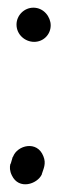

<svg xmlns="http://www.w3.org/2000/svg" viewBox="-20 -492 162 500"><path d="M7 -65C5 -57 5 -47 11 -35C29 3 77 -12 89 -38V-39C93 -52 101 -66 93 -85C77 -127 25 -114 14 -84L13 -83L8 -66ZM69 -383C93 -383 112 -402 112 -426C112 -448 94 -472 67 -472C43 -472 23 -452 23 -428C23 -402 45 -383 69 -383Z"/></svg>

Font: Stray Cat
Style: BlkCn
Weight: 900
Version: Version 1.0